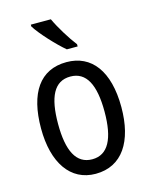

<svg xmlns="http://www.w3.org/2000/svg" viewBox="-117 -841 726 926"><g transform="rotate(-15 246.5 -378.0)"><path d="M228 -766H128V-757C153 -716 223 -641 265 -606H319V-617C290 -654 249 -720 228 -766ZM447 -269C447 -450 371 -547 247 -547C114 -547 46 -446 46 -269C46 -98 119 10 245 10C378 10 447 -99 447 -269ZM131 -269C131 -404 166 -475 247 -475C326 -475 363 -404 363 -269C363 -134 326 -62 247 -62C167 -62 131 -135 131 -269Z"/></g></svg>

Font: Noto Sans Sinhala UI Condensed
Style: Regular
Weight: 400
Width: 3
Designer: Jelle Bosma - Monotype Design Team
Foundry: Monotype Imaging Inc.
Version: Version 2.006